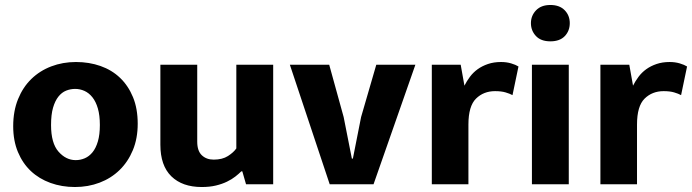

<svg xmlns="http://www.w3.org/2000/svg" viewBox="-20 -740 2779 771"><path d="M533 -243Q533 -184 513.5 -137Q494 -90 460 -57Q426 -24 380 -6.5Q334 11 281 11Q228 11 182.5 -5.5Q137 -22 104 -53Q71 -84 52 -129.5Q33 -175 33 -233Q33 -294 52.5 -342Q72 -390 106 -423Q140 -456 186 -473.5Q232 -491 285 -491Q338 -491 383.5 -475Q429 -459 462 -427.5Q495 -396 514 -350Q533 -304 533 -243ZM381 -238Q381 -277 373 -304.5Q365 -332 351 -349.5Q337 -367 319 -375Q301 -383 282 -383Q263 -383 245.5 -376Q228 -369 214.5 -352Q201 -335 193 -307.5Q185 -280 185 -238Q185 -165 215 -131Q245 -97 284 -97Q303 -97 320.5 -104.5Q338 -112 351.5 -128.5Q365 -145 373 -172Q381 -199 381 -238Z M929 -480H1077V0H968L953 -52H949Q939 -42 925 -31Q911 -20 891.5 -10.5Q872 -1 847 5Q822 11 790 11Q712 11 668 -32Q624 -75 624 -159V-480H772V-171Q772 -134 790.5 -116.5Q809 -99 838 -99Q873 -99 895.5 -113.5Q918 -128 929 -144Z M1491 -480H1648L1480 0H1304L1144 -480H1302L1360 -270L1393 -103H1397L1430 -270Z M1714 0V-480H1830L1845 -396Q1854 -414 1867 -431.5Q1880 -449 1898 -462Q1916 -475 1939.5 -483Q1963 -491 1992 -491Q2014 -491 2032.5 -485.5Q2051 -480 2062 -473L2038 -358Q2027 -364 2010 -369Q1993 -374 1968 -374Q1922 -374 1891.5 -344Q1861 -314 1861 -240V0Z M2116 0V-480H2264V0ZM2190 -574Q2152 -574 2132 -595.5Q2112 -617 2112 -647Q2112 -677 2132.5 -698.5Q2153 -720 2190 -720Q2227 -720 2247.5 -699Q2268 -678 2268 -647Q2268 -616 2248 -595Q2228 -574 2190 -574Z M2391 0V-480H2507L2522 -396Q2531 -414 2544 -431.5Q2557 -449 2575 -462Q2593 -475 2616.5 -483Q2640 -491 2669 -491Q2691 -491 2709.5 -485.5Q2728 -480 2739 -473L2715 -358Q2704 -364 2687 -369Q2670 -374 2645 -374Q2599 -374 2568.5 -344Q2538 -314 2538 -240V0Z"/></svg>

Font: Mukta Vaani ExtraBold
Style: Regular
Weight: 800
Designer: Noopur Datye, Girish Dalvi, Yashodeep Gholap, Pallavi Karambelkar
Foundry: Ek Type
Version: Version 2.538;PS 1.000;hotconv 16.6.51;makeotf.lib2.5.65220;